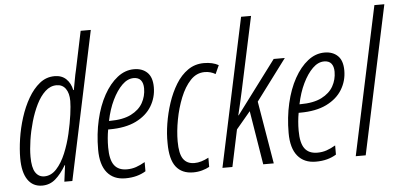

<svg xmlns="http://www.w3.org/2000/svg" viewBox="-52 -865 2050 980"><g transform="rotate(-5 973.5 -375.0)"><path d="M127 10Q79 10 53 -28.5Q27 -67 27 -139Q27 -184 35 -238Q43 -292 60 -345.5Q77 -399 102.5 -443Q128 -487 161.5 -514Q195 -541 238 -541Q275 -541 297.5 -519Q320 -497 327 -462H330Q335 -487 339.5 -513.5Q344 -540 350 -564L391 -760H443L282 0H241L252 -84H250Q224 -40 195 -15Q166 10 127 10ZM142 -36Q177 -36 204.5 -66Q232 -96 251.5 -143Q271 -190 283 -242Q295 -294 301 -338.5Q307 -383 307 -408Q307 -448 290.5 -471Q274 -494 244 -494Q212 -494 186 -470Q160 -446 140.5 -406.5Q121 -367 107.5 -320Q94 -273 87 -226.5Q80 -180 80 -142Q80 -86 96.5 -61Q113 -36 142 -36Z M553 10Q493 10 460 -30Q427 -70 427 -148Q427 -228 443.5 -299.5Q460 -371 490 -425Q520 -479 559.5 -510Q599 -541 645 -541Q687 -541 712.5 -516.5Q738 -492 738 -441Q738 -388 711 -343.5Q684 -299 630 -272.5Q576 -246 494 -246H487Q479 -203 479 -155Q479 -92 500 -63.5Q521 -35 565 -35Q590 -35 612 -42.5Q634 -50 658 -64V-17Q637 -4 611 3Q585 10 553 10ZM499 -289Q567 -289 608.5 -310Q650 -331 669 -365Q688 -399 688 -439Q688 -466 676 -481Q664 -496 639 -496Q608 -496 580 -468.5Q552 -441 529.5 -394.5Q507 -348 495 -289Z M901 10Q843 10 813 -28.5Q783 -67 783 -150Q782 -197 790.5 -250Q799 -303 816 -354.5Q833 -406 859 -448.5Q885 -491 921 -516Q957 -541 1003 -541Q1048 -541 1078 -524L1058 -480Q1033 -495 1003 -495Q961 -495 930 -462Q899 -429 878 -376.5Q857 -324 846 -265Q835 -206 835 -155Q835 -91 854 -64Q873 -37 911 -37Q929 -37 947 -42.5Q965 -48 984 -58V-11Q968 -2 946.5 4Q925 10 901 10Z M1051 0 1213 -760H1264L1182 -377Q1176 -349 1169.5 -321Q1163 -293 1155 -260H1157L1360 -531H1417L1260 -321L1314 0H1260L1215 -276L1142 -189L1102 0Z M1529 10Q1469 10 1436 -30Q1403 -70 1403 -148Q1403 -228 1419.5 -299.5Q1436 -371 1466 -425Q1496 -479 1535.5 -510Q1575 -541 1621 -541Q1663 -541 1688.5 -516.5Q1714 -492 1714 -441Q1714 -388 1687 -343.5Q1660 -299 1606 -272.5Q1552 -246 1470 -246H1463Q1455 -203 1455 -155Q1455 -92 1476 -63.5Q1497 -35 1541 -35Q1566 -35 1588 -42.5Q1610 -50 1634 -64V-17Q1613 -4 1587 3Q1561 10 1529 10ZM1475 -289Q1543 -289 1584.5 -310Q1626 -331 1645 -365Q1664 -399 1664 -439Q1664 -466 1652 -481Q1640 -496 1615 -496Q1584 -496 1556 -468.5Q1528 -441 1505.5 -394.5Q1483 -348 1471 -289Z M1734 0 1896 -760H1947L1785 0Z"/></g></svg>

Font: Noto Sans ExtraCondensed Light
Style: Italic
Weight: 300
Width: 2
Italic angle: -12°
Designer: Monotype Design Team
Foundry: Monotype Imaging Inc.
Version: Version 2.013; ttfautohint (v1.8.4.7-5d5b)